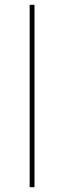

<svg xmlns="http://www.w3.org/2000/svg" viewBox="-20 -789 293 799"><path d="M103.5 -759V-769H123.5V-759V-20V-10H103.5V-20Z"/></svg>

Font: Nordica Plus
Style: NordicaClassicUltraLightExt
Weight: 300
Version: Version 1.01